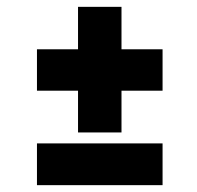

<svg xmlns="http://www.w3.org/2000/svg" viewBox="-20 -602 575 561"><path d="M208 -582H335V-458H455V-337H335V-215H208V-337H88V-458H208ZM88 -183H455V-61H88Z"/></svg>

Font: Reem Kufi
Style: Regular
Weight: 400
Designer: Khaled Hosny
Version: Version 1.6